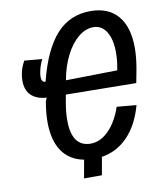

<svg xmlns="http://www.w3.org/2000/svg" viewBox="-90 -801 803 963"><g transform="rotate(-10 312.0 -319.5)"><path d="M517.5 -414 520 -427.5Q527 -466 527 -503.5Q527 -570.5 503 -609.2Q479 -648 436.5 -648Q396.5 -648 359.5 -617.5Q322.5 -587 295 -532.5Q267.5 -478 255.5 -409.5ZM67 -543 157 -535Q141.5 -504.5 135.5 -471.5Q133 -456.5 133 -448.5Q133 -435 138 -427.8Q143 -420.5 153.5 -420Q193.5 -578.5 262.2 -654.2Q331 -730 435.5 -730Q527.5 -730 575.8 -673Q624 -616 624 -510Q624 -464 614 -405.5L608.5 -377L600.5 -334.5L242.5 -339L236.5 -305.5Q227 -253 227 -210Q227 -143 251.2 -109Q275.5 -75 323 -75Q373 -75 415.5 -118Q458 -161 483 -234.5L582.5 -225.5Q555.5 -127.5 499.8 -69.8Q444 -12 366.5 0L350.5 91H259.5L276 -1.5Q203 -15.5 165.5 -70.8Q128 -126 128 -219Q128 -265 138 -323.5L145.5 -340.5Q94 -344 67 -370.5Q40 -397 40 -444.5Q40 -462.5 43.5 -480.5Q49 -512 67 -543Z"/></g></svg>

Font: JuliaMono BoldItalic
Style: Regular
Weight: 700
Italic angle: -9°
Monospace: yes
Designer: cormullion
Foundry: corm
Version: Version 0.049; ttfautohint (v1.8.4)